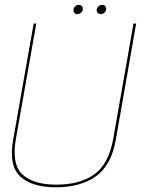

<svg xmlns="http://www.w3.org/2000/svg" viewBox="-20 -772 605 796"><path d="M212 4.5Q312.5 4.5 376.8 -40.5Q441 -85.5 460 -192L544.5 -674.5H533.5L449.5 -197Q431 -92.5 371.2 -49.5Q311.5 -6.5 214 -6.5Q117 -6.5 72.2 -49.5Q27.5 -92.5 46 -197L130.5 -674.5H119.5L34.5 -192Q15.5 -85.5 63.8 -40.5Q112 4.5 212 4.5ZM301 -713.5Q309.5 -713.5 316.5 -719.8Q323.5 -726 323.5 -735.5Q323.5 -743 318.8 -747.5Q314 -752 307 -752Q298.5 -752 291.5 -745.8Q284.5 -739.5 284.5 -730Q284.5 -722.5 289 -718Q293.5 -713.5 301 -713.5ZM397.5 -713.5Q406.5 -713.5 413.2 -719.8Q420 -726 420 -735.5Q420 -743 415.5 -747.5Q411 -752 403.5 -752Q395 -752 388 -745.8Q381 -739.5 381 -730Q381 -722.5 385.8 -718Q390.5 -713.5 397.5 -713.5Z"/></svg>

Font: Anybody Thin
Style: Italic
Weight: 100
Italic angle: -10°
Designer: Tyler Finck
Foundry: Etcetera Type Company
Version: Version 1.114;gftools[0.9.25]